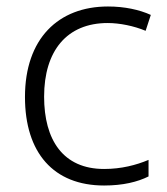

<svg xmlns="http://www.w3.org/2000/svg" viewBox="-20 -655 516 592"><path d="M301 -83C359 -83 404 -94 438 -111V-162C400 -146 354 -134 301 -134C174 -134 116 -224 116 -357C116 -498 186 -584 312 -584C349 -584 393 -575 429 -560L445 -609C410 -625 364 -635 313 -635C160 -635 57 -536 57 -356C57 -184 145 -83 301 -83Z"/></svg>

Font: Noto Sans Telugu UI Light
Style: Regular
Weight: 300
Designer: Jelle Bosma - Monotype Design Team
Foundry: Monotype Imaging Inc.
Version: Version 2.005